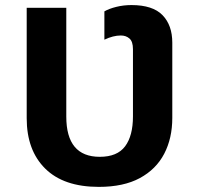

<svg xmlns="http://www.w3.org/2000/svg" viewBox="-20 -728 786 758"><path d="M370.1 9.8Q231.4 9.8 158.4 -62.5Q85.4 -134.8 85.4 -261.2V-697.3H241.7V-267.6Q241.7 -108.9 374 -108.9Q442.9 -108.9 473.9 -150.4Q504.9 -191.9 504.9 -268.6V-533.7Q504.9 -564 491.2 -575.9Q477.5 -587.9 457 -587.9Q426.8 -587.9 392.1 -571.3V-683.1Q410.6 -693.8 439.2 -700.9Q467.8 -708 499 -708Q583 -708 621.6 -668.2Q660.2 -628.4 660.2 -559.6V-262.7Q660.2 -182.1 628.2 -120.8Q596.2 -59.6 532 -24.9Q467.8 9.8 370.1 9.8Z"/></svg>

Font: Lunasima
Style: Bold
Weight: 700
Designer: The DocRepair Project, Monotype Design Team
Foundry: Google
Version: Version 2.009